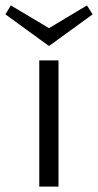

<svg xmlns="http://www.w3.org/2000/svg" viewBox="-49 -689 362 709"><path d="M293 -636 132 -519 -29 -636 -9 -669 132 -585 272 -669ZM96 0V-466H167V0Z"/></svg>

Font: EauTestSC
Style: Regular
Weight: 400
Designer: Christian Thalmann (Catharsis Fonts)
Version: Version 0.001;PS 000.001;hotconv 1.0.88;makeotf.lib2.5.64775